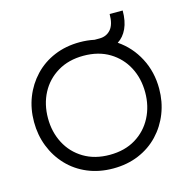

<svg xmlns="http://www.w3.org/2000/svg" viewBox="-113 -879 975 996"><g transform="rotate(-15 375.0 -381.5)"><path d="M375 8Q300 8 238 -18Q176 -44 131.5 -91Q87 -138 63 -199.5Q39 -261 39 -331Q39 -402 63 -463Q87 -524 131.5 -571Q176 -618 238 -644Q300 -670 375 -670Q415 -670 453 -662H479Q517 -662 540 -688.5Q563 -715 563 -771H633Q633 -714 615 -675Q597 -636 565 -616Q633 -570 672 -495.5Q711 -421 711 -331Q711 -261 687 -199.5Q663 -138 618.5 -91Q574 -44 512 -18Q450 8 375 8ZM375 -65Q456 -65 514.5 -100.5Q573 -136 604.5 -196.5Q636 -257 636 -331Q636 -406 604.5 -466Q573 -526 514.5 -561.5Q456 -597 375 -597Q295 -597 236 -561.5Q177 -526 145.5 -466Q114 -406 114 -331Q114 -257 145.5 -196.5Q177 -136 236 -100.5Q295 -65 375 -65Z"/></g></svg>

Font: Questrial
Style: Regular
Weight: 400
Designer: Joe Prince, Laura Meseguer
Foundry: Joe Prince, Laura Meseguer
Version: Version 2.000; ttfautohint (v1.8.3)